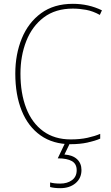

<svg xmlns="http://www.w3.org/2000/svg" viewBox="-20 -744 581 1004"><path d="M361 -699Q270 -699 209 -653Q148 -607 117.5 -529.5Q87 -452 87 -359Q87 -256 117 -178.5Q147 -101 206 -58Q265 -15 350 -15Q399 -15 437.5 -23.5Q476 -32 504 -44V-19Q476 -7 437 1.5Q398 10 350 10Q257 10 192 -36Q127 -82 93.5 -165Q60 -248 60 -359Q60 -460 94 -543Q128 -626 195 -675Q262 -724 361 -724Q443 -724 513 -690L502 -666Q466 -686 430.5 -692.5Q395 -699 361 -699ZM406 145Q406 188 375 214Q344 240 295 240Q264 240 242 234V210Q263 216 295 216Q332 216 356.5 198Q381 180 381 146Q381 113 356 98.5Q331 84 282 84L322 0H348L317 64Q360 67 383 88.5Q406 110 406 145Z"/></svg>

Font: Noto Sans SemiCondensed Thin
Style: Regular
Weight: 100
Width: 4
Designer: Monotype Design Team
Foundry: Monotype Imaging Inc.
Version: Version 2.013; ttfautohint (v1.8.4.7-5d5b)